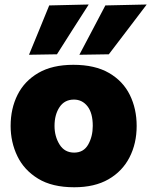

<svg xmlns="http://www.w3.org/2000/svg" viewBox="-20 -796 655 831"><path d="M301.5 14.5Q205.5 14.5 144.8 -22.8Q84 -60 55 -120.5Q26 -181 26 -251Q26 -326 56 -385.8Q86 -445.5 146.2 -480.5Q206.5 -515.5 297.5 -515.5Q391 -515.5 451.8 -480.2Q512.5 -445 542 -385Q571.5 -325 571.5 -251Q571.5 -175 540.5 -114.8Q509.5 -54.5 449.5 -20Q389.5 14.5 301.5 14.5ZM301 -135.5Q342 -135.5 361.8 -170.5Q381.5 -205.5 381.5 -251Q381.5 -306.5 358.8 -335.8Q336 -365 300 -365Q259.5 -365 237.8 -332.5Q216 -300 216 -251Q216 -205.5 237.8 -170.5Q259.5 -135.5 301 -135.5ZM323.5 -559Q351.5 -612.5 380 -666Q408 -719 436 -772.5L615 -776.5Q572.5 -720.5 531.2 -666.2Q490 -612 451 -561ZM105.5 -559Q127.5 -612.5 149.5 -666Q171 -719 193 -772.5L364 -776.5Q328 -720.5 293.5 -666.5Q259 -612 226.5 -561Z"/></svg>

Font: Heraclito ExtraBold
Style: Regular
Weight: 800
Designer: Kostas Bartsokas (font) & Cristiano Sobral (main changes)
Foundry: Kostas Bartsokas (font) & Cristiano Sobral (main changes)
Version: Version 1.00;July 8, 2020;FontCreator 13.0.0.2655 64-bit